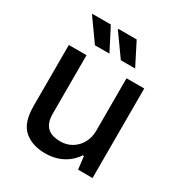

<svg xmlns="http://www.w3.org/2000/svg" viewBox="-173 -844 918 977"><g transform="rotate(30 286.0 -355.5)"><path d="M232 12Q156 12 109 -28.5Q62 -69 62 -167V-526H166V-183Q166 -153 173.5 -133Q181 -113 195 -101Q209 -89 228 -84Q247 -79 270 -79Q306 -79 335.5 -96.5Q365 -114 383 -145.5Q401 -177 401 -218V-526H505V0H420L411 -75H404Q385 -46 359 -27Q333 -8 301.5 2Q270 12 232 12ZM330 -591 238 -720 239 -723H347L414 -591ZM178 -591 86 -720 87 -723H195L263 -591Z"/></g></svg>

Font: Archivo SemiBold Medium
Style: Regular
Weight: 500
Version: Version 2.001